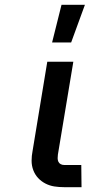

<svg xmlns="http://www.w3.org/2000/svg" viewBox="-20 -776 440 796"><path d="M318 0H246Q225 0 205.5 -3Q186 -6 168.5 -15Q151 -24 138 -38Q125 -52 118 -70.5Q111 -89 111 -109.5Q111 -130 115 -150L176 -520H284L220 -135Q219 -128 219 -120Q219 -112 222 -105.5Q225 -99 231.5 -95.5Q238 -92 246 -92H317ZM196 -600 235 -756H332L275 -600Z"/></svg>

Font: Iosevka Aile Semibold
Style: Italic
Weight: 600
Italic angle: -9°
Designer: Belleve Invis
Foundry: Belleve Invis
Version: Version 31.1.0; ttfautohint (v1.8.4)